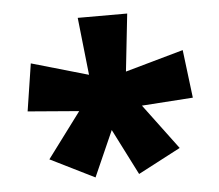

<svg xmlns="http://www.w3.org/2000/svg" viewBox="-41 -844 625 549"><g transform="rotate(-5 272.0 -570.0)"><path d="M343 -800 325 -635 492 -682 509 -544 362 -534 459 -404 337 -340 270 -472 212 -341 85 -404 182 -534 35 -546 56 -682 219 -635 201 -800Z"/></g></svg>

Font: Noto Sans Tamil ExtraCondensed Black
Style: Regular
Weight: 900
Width: 2
Designer: Jelle Bosma - Monotype Design Team
Foundry: Monotype Imaging Inc.
Version: Version 2.004; ttfautohint (v1.8.4.7-5d5b)